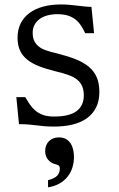

<svg xmlns="http://www.w3.org/2000/svg" viewBox="-20 -549 527 849"><path d="M218.8 -33.7Q287.6 -33.7 319.1 -58.1Q350.6 -82.5 350.6 -126.5Q350.6 -151.4 343 -168.5Q335.4 -185.5 320.3 -197.5Q305.2 -209.5 282.2 -217.5Q259.3 -225.6 228.5 -232.9Q184.6 -243.7 152.3 -256.3Q120.1 -269 99.1 -286.4Q78.1 -303.7 67.9 -326.9Q57.6 -350.1 57.6 -382.3Q57.6 -418.5 71.5 -445.8Q85.4 -473.1 110.6 -491.7Q135.7 -510.3 171.1 -519.8Q206.5 -529.3 249 -529.3Q270 -529.3 288.3 -527.6Q306.6 -525.9 323.2 -523.9Q339.8 -522 355 -520.3Q370.1 -518.6 384.3 -518.6L396 -402.3H356.9Q348.1 -420.4 338.1 -435.8Q328.1 -451.2 314.2 -462.4Q300.3 -473.6 280.8 -480Q261.2 -486.3 233.4 -486.3Q209 -486.3 189 -480.7Q168.9 -475.1 154.5 -464.4Q140.1 -453.6 132.3 -438.5Q124.5 -423.3 124.5 -404.3Q124.5 -381.3 132.1 -366.7Q139.6 -352.1 153.1 -342Q166.5 -332 185.1 -325.9Q203.6 -319.8 225.6 -314.5Q275.4 -302.2 312 -288.1Q348.6 -273.9 372.3 -254.2Q396 -234.4 407.7 -207.3Q419.4 -180.2 419.4 -143.1Q419.4 -102.5 404.8 -73.5Q390.1 -44.4 363.5 -25.6Q336.9 -6.8 300 2Q263.2 10.7 218.8 10.7Q193.4 10.7 175.8 9Q158.2 7.3 142.1 5.4Q126 3.4 108.2 1.7Q90.3 0 64 0L52.2 -119.6H91.3Q101.1 -103.5 111.3 -88.1Q121.6 -72.8 135.7 -60.5Q149.9 -48.3 169.7 -41Q189.5 -33.7 218.8 -33.7ZM307.1 145.5Q307.1 169.9 300 192.1Q293 214.4 278.6 232.4Q264.2 250.5 242.7 262.7Q221.2 274.9 192.4 279.3V247.6Q221.7 240.2 233.2 227.5Q244.6 214.8 244.6 196.3Q244.6 187.5 240.2 183.6Q235.8 179.7 227.5 177.7Q207 173.8 193.4 158.2Q179.7 142.6 179.7 119.1Q179.7 92.3 196.5 75.4Q213.4 58.6 240.2 58.6Q259.8 58.6 272.7 66.4Q285.6 74.2 293.2 86.7Q300.8 99.1 304 114.7Q307.1 130.4 307.1 145.5Z"/></svg>

Font: Arian Grqi
Style: Regular
Weight: 400
Designer: Ruben Hakobyan (Tarumian)
Foundry: Ruben Hakobyan (Tarumian)
Version: Version 1.003